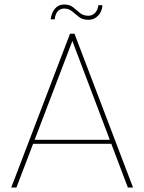

<svg xmlns="http://www.w3.org/2000/svg" viewBox="-20 -833 641 853"><path d="M291 -683H311L571 0H548L295 -668H308L53 0H30ZM117 -194 123 -212H477L484 -194ZM205 -747Q209 -777 224.5 -795Q240 -813 265 -813Q290 -813 305 -800.5Q320 -788 335 -775.5Q350 -763 373 -763Q389 -763 401.5 -775Q414 -787 417 -810H435Q434 -783 416.5 -764Q399 -745 373 -745Q347 -745 331 -757.5Q315 -770 300.5 -782.5Q286 -795 265 -795Q248 -795 237 -783.5Q226 -772 223 -747Z"/></svg>

Font: Poppins Devanagari Thin
Style: Regular
Weight: 100
Designer: Ninad Kale (Devanagari), Jonny Pinhorn (Latin)
Foundry: Indian Type Foundry
Version: 4.005